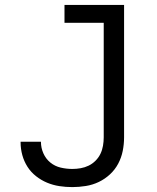

<svg xmlns="http://www.w3.org/2000/svg" viewBox="-20 -755 640 783"><path d="M275 8Q248 8 222 4Q196 0 172 -10Q148 -20 127 -36.5Q106 -53 92 -75Q78 -97 71 -122.5Q64 -148 64 -174Q64 -175 64 -176Q64 -177 64 -177H147Q147 -177 147 -176.5Q147 -176 147 -176Q147 -152 157 -129.5Q167 -107 185.5 -92Q204 -77 227.5 -71.5Q251 -66 275 -66Q292 -66 309 -69Q326 -72 341.5 -79.5Q357 -87 369.5 -99.5Q382 -112 389.5 -127.5Q397 -143 400 -160.5Q403 -178 403 -195V-662H243V-735H486V-195Q486 -167 480.5 -139.5Q475 -112 462 -87.5Q449 -63 428.5 -44Q408 -25 383 -13Q358 -1 330 3.5Q302 8 275 8Z"/></svg>

Font: Iosevka Custom Extended
Style: Regular
Weight: 400
Width: 7
Monospace: yes
Designer: Belleve Invis
Foundry: Belleve Invis
Version: Version 11.2.4; ttfautohint (v1.8.4)